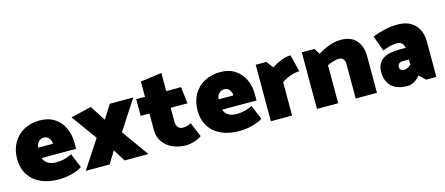

<svg xmlns="http://www.w3.org/2000/svg" viewBox="-45 -1100 3683 1589"><g transform="rotate(-15 1796.5 -305.0)"><path d="M281 -502Q207 -502 147.5 -470.5Q88 -439 54 -380Q20 -321 20 -242Q20 -162 57 -104.5Q94 -47 159.5 -18Q225 11 310 11Q369 11 425.5 -4Q482 -19 512 -41L461 -164Q397 -131 328 -131Q283 -131 255.5 -148.5Q228 -166 218 -197H513V-250Q513 -320 486.5 -377Q460 -434 408 -468Q356 -502 281 -502ZM276 -356Q307 -356 323 -334Q339 -312 339 -287H213Q212 -314 231.5 -335Q251 -356 276 -356Z M876 0H1080L915 -231L1080 -485H879L805 -368L720 -500L544 -458L701 -241L543 0H748L811 -104Z M1357 -621 1175 -596V-465H1100V-322H1175V-182Q1175 -120 1206.5 -76.5Q1238 -33 1290 -11Q1342 11 1402 11Q1436 11 1476.5 -2.5Q1517 -16 1536 -32L1484 -156Q1450 -137 1414 -137Q1388 -137 1372.5 -154.5Q1357 -172 1357 -202V-322H1501L1484 -465H1357Z M1827 -502Q1753 -502 1693.5 -470.5Q1634 -439 1600 -380Q1566 -321 1566 -242Q1566 -162 1603 -104.5Q1640 -47 1705.5 -18Q1771 11 1856 11Q1915 11 1971.5 -4Q2028 -19 2058 -41L2007 -164Q1943 -131 1874 -131Q1829 -131 1801.5 -148.5Q1774 -166 1764 -197H2059V-250Q2059 -320 2032.5 -377Q2006 -434 1954 -468Q1902 -502 1827 -502ZM1822 -356Q1853 -356 1869 -334Q1885 -312 1885 -287H1759Q1758 -314 1777.5 -335Q1797 -356 1822 -356Z M2464 -339 2427 -485Q2389 -485 2344 -467Q2299 -449 2264 -425L2220 -484H2129V0H2311V-285Q2342 -309 2385 -324Q2428 -339 2464 -339Z M2804 -354Q2832 -354 2844 -337.5Q2856 -321 2856 -296V0H3038V-313Q3038 -398 2994 -449.5Q2950 -501 2862 -501Q2770 -501 2664 -435L2632 -485H2524V0H2706V-326Q2730 -337 2759 -345.5Q2788 -354 2804 -354Z M3301 -354Q3327 -354 3343.5 -340Q3360 -326 3364 -298H3306Q3116 -298 3116 -156Q3116 -79 3162 -34Q3208 11 3298 11Q3359 11 3407 -50L3459 0H3547V-300Q3547 -394 3495 -448Q3443 -502 3346 -502Q3290 -502 3232 -488.5Q3174 -475 3132 -456L3180 -325Q3208 -337 3242.5 -345.5Q3277 -354 3301 -354ZM3309 -198H3365V-152Q3332 -125 3301 -125Q3287 -125 3277.5 -134.5Q3268 -144 3268 -159Q3268 -176 3279.5 -187Q3291 -198 3309 -198Z"/></g></svg>

Font: Catamaran
Style: Regular
Weight: 900
Designer: Pria Ravichandran
Version: Version 1.001;PS 001.000;hotconv 1.0.70;makeotf.lib2.5.58329